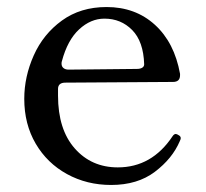

<svg xmlns="http://www.w3.org/2000/svg" viewBox="-20 -512 587 546"><path d="M494 -119Q494 -116 491 -110Q470 -61 420.5 -23.5Q371 14 296 14Q227 14 170.5 -17Q114 -48 81.5 -103.5Q49 -159 49 -231Q49 -294 76 -354.5Q103 -415 156 -453.5Q209 -492 283 -492Q365 -492 420.5 -441.5Q476 -391 492 -302V-298Q492 -279 472 -279L166 -277Q145 -277 145 -259V-240Q145 -144 192.5 -90Q240 -36 315 -36Q412 -36 471 -125Q475 -131 480 -131Q483 -131 489 -127Q494 -124 494 -119ZM156 -338Q155 -336 155 -331Q155 -323 160.5 -318.5Q166 -314 175 -314L369 -316Q379 -316 384.5 -319.5Q390 -323 390 -329Q388 -394 356 -426.5Q324 -459 277 -459Q238 -459 205 -428.5Q172 -398 156 -338Z"/></svg>

Font: Shippori Mincho B1 Medium
Style: Regular
Weight: 500
Designer: FONTDASU
Foundry: FONTDASU / Google Inc. / but / Adobe
Version: Version 3.110; ttfautohint (v1.8.3)